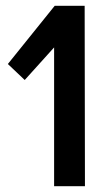

<svg xmlns="http://www.w3.org/2000/svg" viewBox="-20 -640 349 660"><path d="M166 0V-477L65 -365L7 -420L168 -620H271L272 0Z"/></svg>

Font: Smooch Sans
Style: Bold
Weight: 700
Designer: Robert E. Leuschke
Foundry: Robert E. Leuschke
Version: Version 1.010